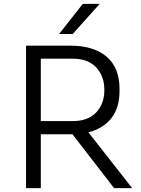

<svg xmlns="http://www.w3.org/2000/svg" viewBox="-20 -968 727 988"><path d="M114 -733H342Q463 -733 529 -676Q595 -619 595 -512V-498Q595 -414 553.5 -360.5Q512 -307 435 -287L660 0H567L353 -277H342H190V0H114ZM355 -345Q433 -345 475 -389.5Q517 -434 517 -505Q517 -576 475 -621Q433 -666 355 -666H190V-345ZM406 -948H493L354 -793H284Z"/></svg>

Font: Sora-SIA Light
Style: Regular
Weight: 300
Designer: Jonathan Barnbrook, Julián Moncada
Foundry: Barnbrook Fonts
Version: Version 2.000